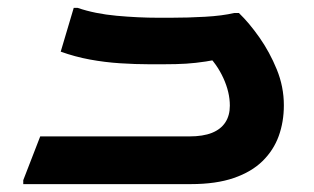

<svg xmlns="http://www.w3.org/2000/svg" viewBox="-20 -467 797 487"><path d="M39 -10 82 -121H460Q495 -121 517.5 -130Q540 -139 551.5 -156.5Q563 -174 563 -199Q563 -233 546.5 -269Q530 -305 502 -332L565 -323Q528 -315 502 -311Q476 -307 452 -305.5Q428 -304 395 -304H358Q324 -304 285 -306.5Q246 -309 208 -316Q170 -323 134 -336L167 -447H177Q221 -432 276 -427Q331 -422 381 -422H413Q457 -422 500.5 -424.5Q544 -427 574 -434H586Q612 -409 638 -372Q664 -335 682 -291Q700 -247 700 -200Q700 -158 687 -122Q674 -86 646 -58.5Q618 -31 573 -15.5Q528 0 464 0H39Z"/></svg>

Font: Kufam SemiBold
Style: Italic
Weight: 600
Italic angle: -11°
Designer: Artur Schmal
Foundry: Original Type
Version: Version 1.301; ttfautohint (v1.8.3)